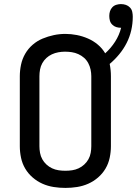

<svg xmlns="http://www.w3.org/2000/svg" viewBox="-20 -912 670 940"><path d="M300 8Q271 8 242.5 3.5Q214 -1 188 -12.5Q162 -24 140 -43Q118 -62 103.5 -86.5Q89 -111 83 -139.5Q77 -168 77 -196V-539Q77 -567 83 -595.5Q89 -624 103.5 -649Q118 -674 140 -693Q162 -712 188.5 -723Q215 -734 243 -740Q271 -746 300 -746Q328 -746 356 -740.5Q384 -735 410.5 -723.5Q437 -712 459 -693.5Q481 -675 495 -651Q523 -676 543.5 -708Q564 -740 573 -776Q573 -776 572.5 -776Q572 -776 572 -776Q560 -776 549 -779.5Q538 -783 529.5 -791.5Q521 -800 518 -811Q515 -822 515 -834Q515 -846 518.5 -857Q522 -868 530 -876.5Q538 -885 549.5 -888.5Q561 -892 572 -892Q585 -892 596.5 -888Q608 -884 616.5 -875Q625 -866 627.5 -854Q630 -842 630 -830Q630 -796 622.5 -763.5Q615 -731 600 -701.5Q585 -672 563.5 -646Q542 -620 517 -599Q520 -584 521.5 -569Q523 -554 523 -539V-196Q523 -168 517 -139.5Q511 -111 496.5 -86.5Q482 -62 460 -43Q438 -24 412 -12.5Q386 -1 357.5 3.5Q329 8 300 8ZM300 -76Q317 -76 333.5 -78.5Q350 -81 365 -88Q380 -95 392.5 -106.5Q405 -118 413 -132.5Q421 -147 424 -163.5Q427 -180 427 -196V-539Q427 -555 423.5 -571.5Q420 -588 412 -603Q404 -618 391.5 -629Q379 -640 363.5 -647Q348 -654 331.5 -656.5Q315 -659 298 -659Q282 -659 265.5 -656Q249 -653 234 -646Q219 -639 207 -628Q195 -617 187 -602.5Q179 -588 176 -571.5Q173 -555 173 -539V-196Q173 -180 176 -163.5Q179 -147 187 -132.5Q195 -118 207.5 -106.5Q220 -95 235 -88Q250 -81 266.5 -78.5Q283 -76 300 -76Z"/></svg>

Font: Zed Mono Medium Extended
Style: Regular
Weight: 500
Width: 7
Monospace: yes
Designer: Belleve Invis
Foundry: Belleve Invis
Version: Version 1.0.0; ttfautohint (v1.8.4)